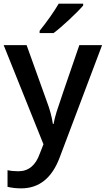

<svg xmlns="http://www.w3.org/2000/svg" viewBox="-20 -786 576 1046"><path d="M0 -540H125L234.9 -233.9Q259.8 -168.5 268.1 -110.8H272Q276.4 -137.7 288.1 -176Q299.8 -214.4 412.1 -540H536.1L305.2 71.8Q242.2 240.2 95.2 240.2Q57.1 240.2 21 231.9V141.1Q46.9 147 80.1 147Q163.1 147 196.8 50.8L216.8 0ZM195.8 -606V-618.2Q223.6 -652.3 253.2 -694.3Q282.7 -736.3 299.8 -766.1H433.1V-755.9Q407.7 -726.1 357.2 -679Q306.6 -631.8 272 -606Z"/></svg>

Font: f0_58770          
Style: Regular
Weight: 600
Foundry: Ascender Corporation
Version: Version 1.10